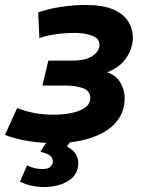

<svg xmlns="http://www.w3.org/2000/svg" viewBox="-23 -560 603 770"><path d="M153 190Q126 190 102 184.5Q78 179 57 168L86 103Q98 110 114.5 114Q131 118 146 118Q172 118 180.5 107.5Q189 97 189 90Q189 78 183 69.5Q177 61 160 55L139 48Q145 38 151 29.5Q157 21 162 13Q116 11 72.5 2.5Q29 -6 -3 -19L46 -127Q74 -115 111.5 -107.5Q149 -100 192 -100Q226 -100 259.5 -106Q293 -112 316 -127Q339 -142 339 -167Q339 -197 308 -207Q277 -217 239 -217H147L171 -317H267Q321 -317 348.5 -336Q376 -355 376 -380Q376 -406 346 -417Q316 -428 279 -428Q242 -428 214 -424.5Q186 -421 167 -416.5Q148 -412 135 -407L130 -510Q171 -525 222.5 -532.5Q274 -540 320 -540Q390 -540 431.5 -522Q473 -504 491.5 -473.5Q510 -443 510 -407Q510 -386 500.5 -360Q491 -334 469 -310Q447 -286 407 -270Q444 -257 460.5 -227.5Q477 -198 477 -168Q477 -126 459.5 -94.5Q442 -63 411.5 -41.5Q381 -20 341.5 -7Q302 6 257 11Q254 15 251 19Q248 23 246 28Q270 41 280.5 57.5Q291 74 291 94Q291 140 251.5 165Q212 190 153 190Z"/></svg>

Font: Ubuntu Sans Mono
Style: Italic
Weight: 400
Italic angle: -13.5°
Monospace: yes
Designer: Dalton Maag Ltd
Foundry: Dalton Maag Ltd
Version: Version 1.006